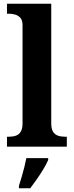

<svg xmlns="http://www.w3.org/2000/svg" viewBox="-20 -780 392 1021"><path d="M17.1 0V-53H28.9Q49.6 -53 65.5 -58.9Q81.4 -64.8 90.6 -80.3Q99.9 -95.8 99.9 -123.9V-645.9Q99.9 -673 87.8 -685.8Q75.7 -698.6 59.2 -702.8Q42.8 -707 28.9 -707H17.1V-760H252.5V-123.9Q252.5 -95.8 261.7 -80.3Q271 -64.8 287.4 -58.9Q303.8 -53 323.4 -53H335.3V0ZM80.7 208Q87.3 187.7 94.9 161.9Q102.5 136 109.3 109.3Q116 82.7 120 61H236.2V71Q227.2 92 211.1 118.7Q195.1 145.4 176.2 172.4Q157.3 199.4 141 221H80.7Z"/></svg>

Font: Noto Serif Hebrew
Style: Regular
Weight: 400
Designer: Monotype Design Team
Foundry: Monotype Imaging Inc.
Version: Version 2.003